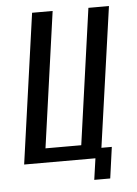

<svg xmlns="http://www.w3.org/2000/svg" viewBox="-50 -630 537 754"><g transform="rotate(-5 218.0 -253.5)"><path d="M291 84 303 0H22L105 -591H186L111 -56H252L327 -591H408L330 -39H371L354 84Z"/></g></svg>

Font: Alumni Sans Medium
Style: Italic
Weight: 500
Italic angle: -8°
Designer: Robert E. Leuschke
Foundry: Robert E. Leuschke
Version: Version 1.016